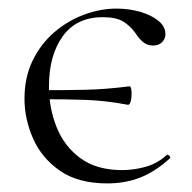

<svg xmlns="http://www.w3.org/2000/svg" viewBox="-20 -415 447 447"><path d="M278 -171Q225 -181 178 -182.5Q131 -184 82 -184V-205Q131 -205 178.5 -206Q226 -207 281 -214Q285 -215 286 -204Q287 -193 285 -182Q283 -171 278 -171ZM230 12Q162 12 119.5 -17.5Q77 -47 57 -92.5Q37 -138 37 -185Q37 -235 56 -274Q75 -313 106.5 -340Q138 -367 176 -381Q214 -395 251 -395Q279 -395 304.5 -388Q330 -381 347 -368Q364 -355 365 -338Q366 -326 358 -317.5Q350 -309 336 -309Q322 -309 312 -318Q302 -327 296 -337Q284 -354 267.5 -364.5Q251 -375 219 -375Q158 -375 126 -330.5Q94 -286 94 -214Q94 -163 112 -118.5Q130 -74 167.5 -46.5Q205 -19 265 -19Q291 -19 318.5 -26.5Q346 -34 368 -54Q371 -56 374.5 -52Q378 -48 375 -46Q341 -15 306 -1.5Q271 12 230 12Z"/></svg>

Font: Cormorant Infant Light
Style: Regular
Weight: 300
Designer: Christian Thalmann (Catharsis Fonts)
Foundry: Catharsis Fonts
Version: Version 4.001